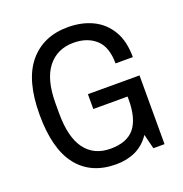

<svg xmlns="http://www.w3.org/2000/svg" viewBox="-128 -811 894 937"><g transform="rotate(-20 319.0 -343.0)"><path d="M319 12Q189 12 119 -76.5Q49 -165 49 -343Q49 -522 122.5 -610Q196 -698 324 -698Q396 -698 452 -671Q508 -644 540.5 -589.5Q573 -535 573 -452H483Q483 -538 439 -577.5Q395 -617 324 -617Q239 -617 190 -555Q141 -493 141 -368V-318Q141 -193 187 -131Q233 -69 319 -69Q405 -69 444 -117.5Q483 -166 483 -264V-317L520 -280H305V-357H573V0H515L496 -76Q465 -30 420 -9Q375 12 319 12Z"/></g></svg>

Font: Archivo Narrow
Style: Regular
Weight: 400
Designer: Hector Gatti
Foundry: Omnibus-Type
Version: Version 3.002